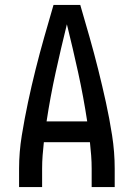

<svg xmlns="http://www.w3.org/2000/svg" viewBox="-20 -755 540 775"><path d="M57 0H150V-74Q150 -101 152 -127.5Q154 -154 157 -181H343Q346 -154 348 -127.5Q350 -101 350 -74V0H443V-74Q443 -141 432.5 -208.5Q422 -276 407.5 -342Q393 -408 376.5 -474Q360 -540 341.5 -605Q323 -670 304 -735H196Q177 -670 158.5 -605Q140 -540 123.5 -474Q107 -408 93 -342Q79 -276 68 -208.5Q57 -141 57 -74ZM168 -265Q183 -364 204.5 -462Q226 -560 250 -657Q274 -560 295.5 -462Q317 -364 332 -265Z"/></svg>

Font: Iosevka SS08 Medium
Style: Regular
Weight: 500
Monospace: yes
Designer: Belleve Invis
Foundry: Belleve Invis
Version: Version 3.4.3; ttfautohint (v1.8.3)